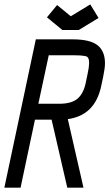

<svg xmlns="http://www.w3.org/2000/svg" viewBox="-23 -865 504 885"><path d="M303.2 -790 393.1 -844.7 431.2 -782.2 339.8 -726.6H264.6L193.4 -785.2L240.2 -841.8ZM153.8 -386.7H249.5Q306.2 -386.7 333.7 -409.7Q361.3 -432.6 372.1 -482.4L381.3 -526.9Q387.7 -556.6 387.7 -573.2Q387.7 -584.5 386.5 -589.8Q385.3 -595.2 381.8 -600.1Q378.4 -605 369.4 -606.7Q360.4 -608.4 347.9 -609.4Q335.4 -610.4 312.5 -610.4H201.7ZM312.5 -683.6Q392.1 -683.6 426.5 -656.5Q460.9 -629.4 460.9 -573.2Q460.9 -550.8 452.6 -511.2L443.4 -467.8Q414.6 -333 289.6 -315.9L361.8 0H287.1L214.8 -313.5H138.2L71.8 0H-2.9L142.1 -683.6Z"/></svg>

Font: Anka/Coder Narrow
Style: Italic
Weight: 400
Width: 3
Italic angle: -12°
Monospace: yes
Version: Version 001.100